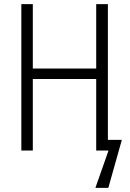

<svg xmlns="http://www.w3.org/2000/svg" viewBox="-20 -734 635 936"><path d="M574 -52 508 182H445L509 0H449V-349H140V0H84V-714H140V-400H449V-714H506V-52Z"/></svg>

Font: Noto Sans Display Light Narrow
Style: Regular
Weight: 300
Width: 4
Designer: Monotype Design team
Foundry: Monotype Imaging Inc.
Version: Version 1.000